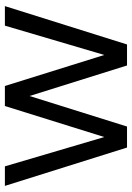

<svg xmlns="http://www.w3.org/2000/svg" viewBox="103 -643 540 786"><g transform="rotate(-90 373.0 -250.0)"><path d="M162 0 5 -500H85L205 -93L332 -500H414L541 -93L661 -500H741L584 0H498L373 -399L248 0Z"/></g></svg>

Font: Questrial
Style: Regular
Weight: 400
Designer: Joe Prince, Laura Meseguer
Foundry: Joe Prince, Laura Meseguer
Version: Version 2.000; ttfautohint (v1.8.3)